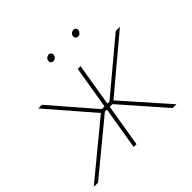

<svg xmlns="http://www.w3.org/2000/svg" viewBox="-189 -897 1085 1085"><g transform="rotate(-45 353.5 -354.5)"><path d="M-19 0 305.2 -267.1 73.2 -535.6H102.1L324.2 -278.8H346.2L388.7 -535.6H411.1L368.7 -278.8H385.3L692.4 -535.6H725.6L405.8 -267.1L642.1 0H611.8L386.7 -256.3H365.2L322.8 0H300.3L342.8 -256.3H326.2L15.1 0ZM519.5 -663.6Q510.3 -663.6 504.6 -670.4Q499 -677.2 500.5 -686.5Q502 -696.3 510 -702.9Q518.1 -709.5 527.8 -709.5Q537.1 -709.5 542.5 -702.9Q547.9 -696.3 546.4 -686.5Q544.9 -677.2 537.1 -670.4Q529.3 -663.6 519.5 -663.6ZM322.3 -663.6Q313 -663.6 307.4 -670.4Q301.8 -677.2 303.2 -686.5Q304.7 -696.3 312.7 -702.9Q320.8 -709.5 330.6 -709.5Q339.8 -709.5 345.2 -702.9Q350.6 -696.3 349.1 -686.5Q347.7 -677.2 339.8 -670.4Q332 -663.6 322.3 -663.6Z"/></g></svg>

Font: Inter 20pt Thin
Style: Italic
Weight: 250
Italic angle: -9.3988°
Version: Version 4.001;git-66647c0bb